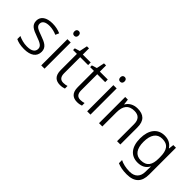

<svg xmlns="http://www.w3.org/2000/svg" viewBox="46 -1627 2763 2763"><g transform="rotate(45 1427.5 -246.0)"><path d="M426 -143C426 -234 357 -265 260 -300C164 -335 118 -351 118 -408C118 -459 163 -487 243 -487C296 -487 349 -473 391 -454L415 -509C367 -530 312 -543 247 -543C130 -543 53 -493 53 -405C53 -314 119 -286 219 -250C319 -215 361 -191 361 -138C361 -81 319 -46 219 -46C156 -46 93 -65 48 -87V-24C88 -4 143 10 218 10C349 10 426 -44 426 -143Z M593 -732C567 -732 550 -715 550 -684C550 -653 567 -636 593 -636C619 -636 636 -653 636 -684C636 -715 619 -732 593 -732ZM626 -533H559V0H626Z M960 -46C902 -46 872 -82 872 -153V-480H1033V-533H872V-659H830L805 -539L727 -515V-480H805V-151C805 -33 863 10 950 10C983 10 1016 3 1036 -5V-58C1017 -51 988 -46 960 -46Z M1307 -46C1249 -46 1219 -82 1219 -153V-480H1380V-533H1219V-659H1177L1152 -539L1074 -515V-480H1152V-151C1152 -33 1210 10 1297 10C1330 10 1363 3 1383 -5V-58C1364 -51 1335 -46 1307 -46Z M1528 -732C1502 -732 1485 -715 1485 -684C1485 -653 1502 -636 1528 -636C1554 -636 1571 -653 1571 -684C1571 -715 1554 -732 1528 -732ZM1561 -533H1494V0H1561Z M1980 -543C1897 -543 1834 -505 1803 -448H1799L1789 -533H1735V0H1802V-286C1802 -417 1853 -486 1971 -486C2058 -486 2102 -440 2102 -344V0H2169V-348C2169 -484 2103 -543 1980 -543Z M2531 -543C2388 -543 2307 -435 2307 -263C2307 -88 2389 10 2527 10C2609 10 2668 -22 2701 -86H2704C2703 -65 2702 -33 2702 -9V19C2702 120 2647 183 2539 183C2462 183 2395 167 2345 141V205C2395 227 2456 240 2535 240C2698 240 2768 159 2768 14V-533H2714L2705 -456H2701C2665 -512 2610 -543 2531 -543ZM2539 -486C2656 -486 2702 -415 2702 -276V-246C2702 -123 2660 -46 2536 -46C2432 -46 2377 -122 2377 -263C2377 -404 2432 -486 2539 -486Z"/></g></svg>

Font: Noto Sans Syriac Light
Style: Regular
Weight: 300
Designer: Patrick Giasson and the Monotype Design Team
Foundry: Monotype Imaging Inc.
Version: Version 3.000